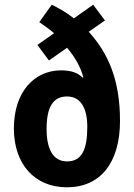

<svg xmlns="http://www.w3.org/2000/svg" viewBox="-20 -786 570 816"><path d="M200 -766 147 -692C168 -677 190 -662 210 -645L139 -595L188 -529L265 -583C298 -544 322 -503 334 -458L331 -456C311 -477 281 -487 240 -487C127 -487 39 -397 39 -240C39 -89 127 10 264 10C407 10 490 -94 490 -273C490 -446 440 -560 357 -651L426 -699L376 -766L294 -708C264 -732 232 -750 200 -766ZM265 -376C325 -376 351 -323 351 -247C351 -149 327 -100 265 -100C204 -100 178 -155 178 -238C178 -330 205 -376 265 -376Z"/></svg>

Font: Noto Sans Lao UI Cond
Style: Bold
Weight: 700
Width: 3
Designer: Monotype Design Team
Foundry: Monotype Imaging Inc.
Version: Version 2.000